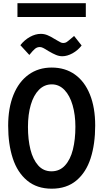

<svg xmlns="http://www.w3.org/2000/svg" viewBox="-20 -1153 640 1188"><path d="M30.5 -375Q30.5 -484.5 63.2 -565.8Q96 -647 156.8 -691Q217.5 -735 300 -735Q383 -735 443.5 -692Q504 -649 536.5 -568Q569 -487 569 -376.5Q569 -261.5 540.8 -173.8Q512.5 -86 452.2 -35.8Q392 14.5 300 14.5Q208.5 14.5 148 -35.8Q87.5 -86 59 -173.5Q30.5 -261 30.5 -375ZM446.5 -369Q446.5 -442.5 429.2 -502.2Q412 -562 378.8 -596.5Q345.5 -631 300.5 -631Q254.5 -631 221.2 -597.5Q188 -564 170.5 -504.5Q153 -445 153 -367.5Q153 -290 168.2 -228.2Q183.5 -166.5 216 -129.8Q248.5 -93 298.5 -93Q349 -93 382.2 -129.2Q415.5 -165.5 431 -227.5Q446.5 -289.5 446.5 -369ZM279 -837.5Q258 -851 246.8 -856.5Q235.5 -862 226.5 -862Q210 -862 197 -851.5Q184 -841 161.5 -813L106 -873.5Q131.5 -906 165.5 -924.8Q199.5 -943.5 232.5 -943.5Q254 -943.5 274 -935.2Q294 -927 318.5 -911.5L338.5 -900Q351 -892.5 357.2 -889.8Q363.5 -887 372.5 -887Q383.5 -887 392 -892.5Q400.5 -898 418.5 -913.5L438.5 -930.5L485 -871.5Q462 -841.5 428.8 -823.2Q395.5 -805 365.5 -805Q346.5 -805 326.8 -813Q307 -821 279 -837.5ZM88 -1133H511V-1048H88Z"/></svg>

Font: JuliaMono SemiBold
Style: Regular
Weight: 600
Monospace: yes
Designer: cormullion
Foundry: corm
Version: Version 0.055; ttfautohint (v1.8.4)